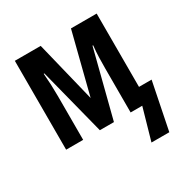

<svg xmlns="http://www.w3.org/2000/svg" viewBox="-168 -683 984 1016"><g transform="rotate(-30 324.0 -175.0)"><path d="M636 -95 578 193H469L524 0H453V-267Q453 -299 454 -334Q455 -369 459 -407H455L351 0H265L161 -407H157Q163 -339 163 -268V0H59V-543H217L308 -172L402 -543H559V-95Z"/></g></svg>

Font: Noto Sans ExtraCondensed SemiBold
Style: Regular
Weight: 600
Width: 2
Designer: Monotype Design Team
Foundry: Monotype Imaging Inc.
Version: Version 2.013; ttfautohint (v1.8.4.7-5d5b)